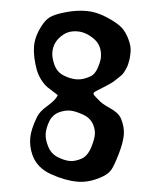

<svg xmlns="http://www.w3.org/2000/svg" viewBox="-52 -753 650 799"><g transform="rotate(5 273.5 -353.5)"><path d="M188.5 -349.6Q155.3 -370.1 142.6 -378.9Q110.4 -403.3 92.8 -445.3Q72.3 -501 72.3 -544.9Q72.3 -588.9 100.6 -638.7Q115.2 -664.1 136.7 -675.8Q158.2 -687.5 198.2 -698.2Q238.3 -709 278.3 -709Q318.4 -709 362.3 -690.4Q406.2 -671.9 426.3 -654.8Q446.3 -637.7 460.4 -608.4Q474.6 -579.1 474.6 -556.6Q474.6 -534.2 472.7 -522Q470.7 -509.8 468.3 -500.5Q465.8 -491.2 461.4 -481.9Q457 -472.7 454.1 -467.3Q451.2 -461.9 445.3 -455.1L422.9 -433.6Q409.2 -419.9 386.7 -406.2L349.6 -382.8Q335.9 -375 335.9 -370.6Q335.9 -366.2 339.4 -362.3Q342.8 -358.4 349.6 -353Q356.4 -347.7 358.4 -345.7Q372.1 -331.1 409.2 -314.9Q446.3 -298.8 459 -275.4Q476.6 -241.2 476.6 -209Q476.6 -176.8 462.9 -129.4Q449.2 -82 439 -62.5Q428.7 -43 405.3 -29.3Q352.5 2 301.3 2Q250 2 189 -19.5Q127.9 -41 104.5 -93.8Q89.8 -127 89.8 -162.6Q89.8 -198.2 110.4 -252Q119.1 -275.4 150.4 -302.2Q181.6 -329.1 188.5 -349.6ZM188.5 -601.6Q150.4 -571.3 150.4 -525.4Q150.4 -502.9 163.6 -474.1Q176.8 -445.3 205.1 -433.6Q233.4 -421.9 260.3 -421.9Q287.1 -421.9 317.4 -439.5Q335 -449.2 344.2 -477.1Q353.5 -504.9 353.5 -521.5Q353.5 -570.3 318.4 -595.7Q283.2 -621.1 247.6 -621.1Q211.9 -621.1 188.5 -601.6ZM311.5 -95.7Q336.9 -110.4 348.6 -154.3Q356.4 -180.7 356.4 -199.7Q356.4 -218.8 346.7 -238.3Q333 -266.6 299.8 -278.3Q266.6 -290 245.6 -290Q224.6 -290 200.2 -279.3Q172.9 -265.6 162.6 -237.8Q152.3 -210 152.3 -186.5Q152.3 -163.1 167 -133.8Q181.6 -104.5 210.4 -92.8Q239.3 -81.1 262.2 -81.1Q285.2 -81.1 311.5 -95.7Z"/></g></svg>

Font: Essays1743
Style: Medium
Weight: 500
Designer: Based on the typeface in a 1743 English translation of the essays of Montaigne.  PostScript/TrueType font designed by Jo
Version: Version 002.100